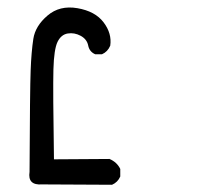

<svg xmlns="http://www.w3.org/2000/svg" viewBox="-20 -391 540 523"><path d="M94.7 111.3Q54.7 114.3 60.5 77.1Q61.5 -148.4 63.5 -199.2Q65.4 -250 70.8 -285.2Q76.2 -320.3 109.4 -348.6Q142.6 -377 190.9 -368.7Q239.3 -360.4 262.2 -330.1Q285.2 -299.8 280.3 -266.6Q273.4 -250 257.8 -243.2H239.3Q223.6 -250 220.2 -267.1Q216.8 -284.2 199.7 -293.5Q182.6 -302.7 164.6 -299.8Q146.5 -296.9 136.7 -276.9Q127 -256.8 125.5 -201.7Q124 -146.5 127 43L278.3 42Q298.8 50.8 307.6 69.3V89.8Q300.8 105.5 285.2 112.3Z"/></svg>

Font: JasonHandwriting2
Style: Regular
Weight: 400
Version: Version 1.05.10